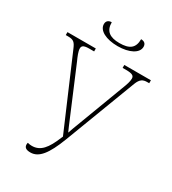

<svg xmlns="http://www.w3.org/2000/svg" viewBox="-214 -1009 1016 1132"><g transform="rotate(30 294.0 -442.5)"><path d="M307 -790C386 -790 442 -820 442 -863C442 -884 429 -895 407 -895C407 -835 376 -811 307 -811C242 -811 207 -835 207 -895C185 -895 172 -883 172 -863C172 -819 228 -790 307 -790ZM175 10C232 10 273 -42 319 -162L503 -646C518 -685 536 -694 565 -694H578V-714H397V-694H420C464 -694 476 -685 476 -666C476 -647 469 -625 454 -587L322 -237C318 -225 314 -214 310 -203C305 -214 300 -226 295 -237L145 -593C134 -617 121 -648 121 -666C121 -682 127 -694 169 -694H203V-714H10V-694H26C64 -694 74 -683 90 -645L295 -167L290 -156C255 -70 221 -28 163 -28C154 -28 145 -29 134 -32C133 -29 132 -25 132 -20C132 1 147 10 175 10Z"/></g></svg>

Font: Noto Serif SemiCondensed Thin
Style: Regular
Weight: 100
Width: 4
Designer: Monotype Design Team
Foundry: Monotype Imaging Inc.
Version: Version 2.015